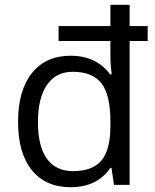

<svg xmlns="http://www.w3.org/2000/svg" viewBox="-20 -780 653 810"><path d="M450.2 -71.8H445.8Q389.6 9.8 277.8 9.8Q172.9 9.8 114.5 -62Q56.2 -133.8 56.2 -266.1Q56.2 -398.4 114.7 -471.7Q173.3 -544.9 277.8 -544.9Q386.7 -544.9 444.8 -465.8H451.2Q445.8 -506.3 445.8 -542V-606.9H227.1V-669.9H445.8V-759.8H526.9V-669.9H603V-606.9H526.9V0H460.9ZM288.1 -58.1Q371.1 -58.1 408.4 -103.3Q445.8 -148.4 445.8 -249V-266.1Q445.8 -379.9 408 -428.5Q370.1 -477.1 287.1 -477.1Q215.8 -477.1 178 -421.6Q140.1 -366.2 140.1 -265.1Q140.1 -162.6 177.7 -110.4Q215.3 -58.1 288.1 -58.1Z"/></svg>

Font: HunimalSansv1.5
Style: Regular
Weight: 400
Foundry: Ascender Corporation
Version: Version 1.10